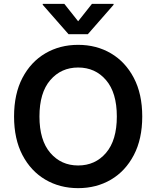

<svg xmlns="http://www.w3.org/2000/svg" viewBox="-20 -971 815 1001"><path d="M721.6 -363.6Q721.6 -246.1 677.7 -162.5Q633.9 -78.8 558.4 -34.4Q483 9.9 387.4 9.9Q291.9 9.9 216.3 -34.6Q140.6 -79.2 96.9 -162.8Q53.3 -246.4 53.3 -363.6Q53.3 -481.2 96.9 -564.8Q140.6 -648.4 216.3 -692.8Q291.9 -737.2 387.4 -737.2Q483 -737.2 558.4 -692.8Q633.9 -648.4 677.7 -564.8Q721.6 -481.2 721.6 -363.6ZM589.1 -363.6Q589.1 -487.9 532.8 -553.4Q476.6 -619 387.4 -619Q298.7 -619 242.2 -553.4Q185.7 -487.9 185.7 -363.6Q185.7 -239.7 242.2 -174Q298.7 -108.3 387.4 -108.3Q476.6 -108.3 532.8 -174Q589.1 -239.7 589.1 -363.6ZM315.3 -951 387.4 -860.1 459.5 -951H572.1V-946L437.9 -792.6H337.4L202.8 -946V-951Z"/></svg>

Font: Inter Zeller Semi Bold
Style: Regular
Weight: 600
Designer: Rasmus Andersson; Joe Bland
Foundry: zeller
Version: Version 3.015;git-dec3a8cb1